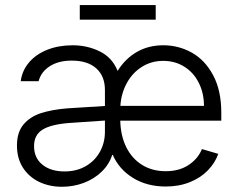

<svg xmlns="http://www.w3.org/2000/svg" viewBox="-20 -714 925 746"><path d="M418 -112.3H416Q404.3 -75.2 375 -46.9Q345.7 -18.6 305.4 -3.4Q265.1 11.7 220.7 11.7Q171.9 11.7 132.1 -7.3Q92.3 -26.4 69.1 -62.5Q45.9 -98.6 45.9 -148.4Q45.9 -199.7 71 -230Q96.2 -260.3 138.7 -274.2Q181.2 -288.1 241.2 -293L387.7 -302.2V-364.3Q387.7 -418 354.2 -448.2Q320.8 -478.5 258.8 -478.5Q207.5 -478.5 173.6 -456.8Q139.6 -435.1 129.9 -398.4H60.5Q65.9 -439.9 93 -471.7Q120.1 -503.4 164.1 -520.8Q208 -538.1 262.7 -538.1Q318.8 -538.1 367.4 -514.4Q416 -490.7 437 -438.5Q466.3 -485.8 511.5 -512Q556.6 -538.1 614.3 -538.1Q674.3 -538.1 725.6 -509.3Q776.9 -480.5 808.3 -421.4Q839.8 -362.3 839.8 -276.4V-245.1H447.3Q448.7 -186 470.9 -141.6Q493.2 -97.2 532.5 -73Q571.8 -48.8 624 -48.8Q676.3 -48.8 712.6 -72.8Q749 -96.7 764.6 -134.8L828.1 -116.2Q815.4 -80.6 787.4 -51.8Q759.3 -22.9 717.3 -6.1Q675.3 10.7 624 10.7Q551.3 10.7 497.1 -22.5Q442.9 -55.7 418 -112.3ZM230.5 -47.9Q277.8 -47.9 313.5 -68.6Q349.1 -89.4 368.4 -124.5Q387.7 -159.7 387.7 -202.1V-245.6L251 -236.3Q178.7 -231 145.5 -210.4Q112.3 -189.9 112.3 -146.5Q112.3 -100.1 145 -74Q177.7 -47.9 230.5 -47.9ZM772.5 -302.7Q772.5 -352.1 752.4 -392.1Q732.4 -432.1 696.3 -454.8Q660.2 -477.5 614.3 -477.5Q567.9 -477.5 531 -454.1Q494.1 -430.7 472.4 -390.6Q450.7 -350.6 447.8 -302.7ZM585 -637.7H290V-694.3H585Z"/></svg>

Font: Pretendard GOV Light
Style: Regular
Weight: 300
Designer: Base glyphs from Inter by Rasmus Andersson; Hangeul glyphs from Noto Sans CJK(Source Han Sans) by Jang Soo-young and Kan
Foundry: Kil Hyung-jin
Version: Version 1.309